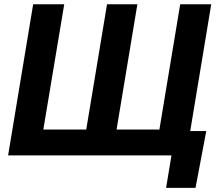

<svg xmlns="http://www.w3.org/2000/svg" viewBox="-20 -748 1052 924"><path d="M139.6 -727.5H289.1L188.5 -124.5H395L495.1 -727.5H641.1L541 -124.5H747.1L847.2 -727.5H996.6L876 0H19ZM779.3 156.2 805.2 0H763.2L782.2 -117.2H972.7L920.9 156.2Z"/></svg>

Font: Inter 17pt
Style: Bold Italic
Weight: 700
Italic angle: -9.3988°
Version: Version 4.001;git-66647c0bb